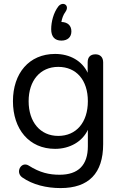

<svg xmlns="http://www.w3.org/2000/svg" viewBox="-20 -770 621 979"><path d="M289 189C432 189 506 114 506 -35V-452C506 -479 490 -493 467 -493C441 -493 427 -479 427 -452V-399C399 -459 337 -495 261 -495C128 -495 46 -396 46 -254C46 -112 128 -11 261 -11C336 -11 400 -48 428 -108V-24C428 72 379 121 284 121C232 121 184 111 126 74C88 51 56 109 94 135C147 172 217 189 289 189ZM277 -77C185 -77 126 -148 126 -254C126 -359 185 -429 277 -429C369 -429 428 -362 428 -254C428 -146 369 -77 277 -77ZM293 -563C325 -563 344 -581 344 -610C344 -639 326 -657 293 -658C296 -675 302 -694 314 -710C337 -743 301 -765 278 -738C253 -706 241 -659 241 -621C241 -582 260 -563 293 -563Z"/></svg>

Font: SN Pro Book
Style: Regular
Weight: 350
Designer: Tobias Whetton
Foundry: Supernotes
Version: Version 1.003;Glyphs 3.3 (3324)